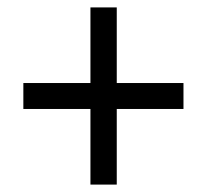

<svg xmlns="http://www.w3.org/2000/svg" viewBox="-20 -612 560 518"><path d="M295 -388V-592H224V-388H43V-318H224V-114H295V-318H475V-388Z"/></svg>

Font: Noto Sans Thai Looped SemiCondensed
Style: Regular
Weight: 400
Width: 4
Designer: Sasikarn Vongin, Ben Mitchell
Foundry: The Fontpad Ltd
Version: Version 1.001